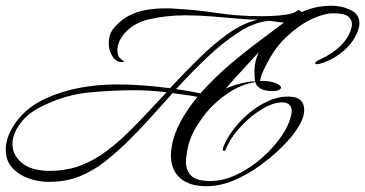

<svg xmlns="http://www.w3.org/2000/svg" viewBox="-78 -598 1263 664"><path d="M637 46Q576 46 544.5 17.5Q513 -11 513 -61Q513 -75 516 -91Q523 -135 547 -178.5Q571 -222 605 -263Q584 -267 562.5 -270Q541 -273 519 -276Q478 -230 438 -186Q398 -142 361 -106Q324 -70 284 -38.5Q244 -7 197 12Q150 31 91 31Q55 31 21 19Q-13 7 -35.5 -17.5Q-58 -42 -58 -81Q-58 -128 -21 -178Q16 -228 81 -258Q137 -283 198.5 -294.5Q260 -306 326 -306Q372 -306 418 -302.5Q464 -299 510 -293Q561 -348 611.5 -397.5Q662 -447 713 -483Q764 -519 814 -530Q786 -530 745 -533.5Q704 -537 657.5 -541Q611 -545 564 -545Q496 -545 436.5 -531Q377 -517 345 -473Q336 -460 332 -448Q328 -436 328 -425Q328 -411 334 -400Q338 -396 343 -391.5Q348 -387 352 -387Q348 -383 342 -383Q335 -383 328.5 -386.5Q322 -390 318 -394Q308 -405 303 -419.5Q298 -434 298 -448Q298 -476 311 -495Q340 -533 383.5 -551Q427 -569 493 -569Q501 -569 509.5 -569Q518 -569 526 -568Q601 -564 673 -553Q745 -542 826 -542Q870 -542 905.5 -546.5Q941 -551 952 -563H954Q961 -563 965 -556Q989 -567 1014.5 -572.5Q1040 -578 1066 -578Q1071 -578 1076 -578Q1081 -578 1086 -577Q1118 -574 1141.5 -559.5Q1165 -545 1165 -517Q1165 -509 1162 -498Q1149 -457 1113 -424.5Q1077 -392 1030 -378Q1026 -377 1022.5 -376.5Q1019 -376 1017 -376Q1012 -376 1012 -379Q1012 -385 1028 -392Q1072 -412 1101 -441Q1130 -470 1138 -504Q1139 -508 1139 -515Q1139 -530 1126 -541Q1113 -552 1075 -552Q1043 -552 1000 -532Q957 -512 913 -471Q885 -445 863.5 -410.5Q842 -376 826 -338L821 -318Q860 -320 886 -305Q894 -300 894 -294Q889 -283 865 -283Q837 -283 822.5 -292Q808 -301 805 -314Q758 -307 713 -277.5Q668 -248 634 -207Q617 -185 605 -166Q577 -123 569 -74Q568 -65 566.5 -56Q565 -47 565 -39Q565 -9 583 9.5Q601 28 650 28Q694 28 740.5 6Q787 -16 827.5 -51.5Q868 -87 896 -128Q924 -169 930 -206Q930 -208 930.5 -210.5Q931 -213 931 -214Q931 -227 923 -235.5Q915 -244 897 -244Q893 -244 889 -243.5Q885 -243 880 -242Q852 -237 816 -213Q780 -189 748.5 -153.5Q717 -118 701 -78Q697 -76 696 -76Q691 -76 694 -89Q704 -116 726.5 -146.5Q749 -177 779.5 -203.5Q810 -230 846 -247Q882 -264 919 -264Q948 -264 961 -251.5Q974 -239 974 -219Q974 -189 950 -153Q931 -123 896.5 -89Q862 -55 819 -24Q776 7 729 26.5Q682 46 637 46ZM615 -275Q660 -326 712.5 -371Q765 -416 816 -454Q867 -492 904 -520Q890 -521 876.5 -523Q863 -525 855 -526Q805 -523 750.5 -488.5Q696 -454 640.5 -401.5Q585 -349 531 -290Q573 -284 615 -275ZM703 -292Q729 -303 754.5 -309.5Q780 -316 804 -317Q803 -322 802.5 -331.5Q802 -341 802 -354Q802 -385 817 -418Q794 -392 763.5 -359.5Q733 -327 703 -292ZM95 -7Q129 -7 166 -15Q203 -23 246.5 -47Q290 -71 342 -118Q380 -153 419 -194.5Q458 -236 498 -279Q471 -282 443.5 -284Q416 -286 388 -286Q312 -286 232.5 -278.5Q153 -271 79 -236Q22 -211 -6.5 -173Q-35 -135 -35 -100Q-35 -62 -2 -34.5Q31 -7 95 -7Z"/></svg>

Font: Luxurious Script
Style: Regular
Weight: 400
Designer: Robert E. Leuschke
Foundry: Robert E. Leuschke
Version: Version 1.010; ttfautohint (v1.8.3)